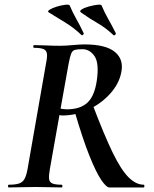

<svg xmlns="http://www.w3.org/2000/svg" viewBox="-20 -823 675 843"><path d="M19 0Q15 0 15 -6Q15 -12 19 -12Q48 -12 64 -17.5Q80 -23 88 -38Q96 -53 101 -81L182 -544Q188 -573 186 -587.5Q184 -602 171 -607.5Q158 -613 130 -613Q126 -613 126 -619Q126 -625 130 -625Q153 -625 182.5 -623.5Q212 -622 244 -622Q267 -622 299 -625Q331 -628 351 -628Q445 -628 485 -594.5Q525 -561 512 -503Q502 -454 463 -411Q424 -368 369 -342Q314 -316 253 -316Q250 -316 246.5 -316.5Q243 -317 241 -318L199 -81Q194 -53 195.5 -38Q197 -23 210 -17.5Q223 -12 250 -12Q254 -12 254 -6Q254 0 251 0Q227 0 198.5 -1Q170 -2 136 -2Q103 -2 72.5 -1Q42 0 19 0ZM460 0Q447 0 424.5 -33Q402 -66 372.5 -139.5Q343 -213 308 -333L388 -360Q437 -231 474 -154.5Q511 -78 544 -45Q577 -12 611 -12Q614 -12 614 -6Q614 0 611 0Q550 0 514 0Q478 0 460 0ZM273 -343Q332 -343 363.5 -372Q395 -401 405 -469Q416 -546 395 -576.5Q374 -607 342 -607Q320 -607 309 -604Q298 -601 292.5 -587.5Q287 -574 281 -542L246 -346Q252 -345 259 -344Q266 -343 273 -343ZM478 -669Q444 -701 409 -721Q374 -741 336 -768Q327 -774 338.5 -781.5Q350 -789 370 -794.5Q390 -800 407 -802Q424 -804 426 -799Q440 -766 455.5 -739Q471 -712 488 -678Q490 -674 485.5 -670Q481 -666 478 -669ZM338 -669Q304 -701 270 -722Q236 -743 195 -768Q186 -773 198 -780.5Q210 -788 229.5 -794Q249 -800 266.5 -802Q284 -804 286 -799Q300 -766 315.5 -739Q331 -712 347 -678Q349 -674 345 -670.5Q341 -667 338 -669Z"/></svg>

Font: Cormorant Light
Style: Italic
Weight: 300
Italic angle: -10°
Designer: Christian Thalmann (Catharsis Fonts)
Foundry: Catharsis Fonts
Version: Version 4.000